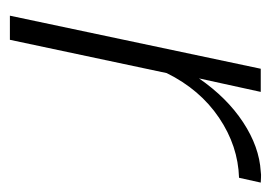

<svg xmlns="http://www.w3.org/2000/svg" viewBox="-102 -460 561 398"><g transform="rotate(90 179.0 -260.5)"><path d="M122 -520H170L142 -392Q182 -450 233 -483.5Q284 -517 335 -520Q342 -521 348 -520.5Q354 -520 358 -520L348 -475Q282 -473 223.5 -433.5Q165 -394 131 -325L62 0H12Z"/></g></svg>

Font: Raleway Thin Light
Style: Italic
Weight: 300
Italic angle: -12°
Version: Version 4.026